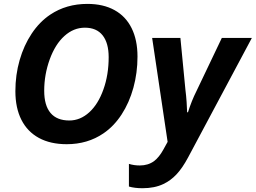

<svg xmlns="http://www.w3.org/2000/svg" viewBox="-20 -745 1338 1005"><path d="M60.5 -267.6Q60.5 -353 82.8 -430.4Q105 -507.8 146 -569.3Q187 -630.9 243.2 -668.5Q327.1 -724.6 437.5 -724.6Q520.5 -724.6 579.3 -692.1Q638.2 -659.7 668.9 -597.7Q699.7 -535.6 699.7 -448.7Q699.7 -363.8 678.2 -285.6Q656.7 -207.5 616.5 -145.8Q576.2 -84 521.5 -46.9Q438.5 9.8 329.1 9.8Q244.1 9.8 183.8 -22.9Q123.5 -55.7 92 -117.9Q60.5 -180.2 60.5 -267.6ZM521.5 -277.3Q548.8 -353.5 548.8 -445.8Q548.8 -520 517.1 -560.1Q485.4 -600.1 424.3 -600.1Q365.2 -600.1 317.1 -556.6Q269 -513.2 240.2 -434.1Q211.4 -354.5 211.4 -270Q211.4 -192.9 244.6 -153.6Q277.8 -114.3 342.8 -114.3Q399.9 -114.3 447 -157Q494.1 -199.7 521.5 -277.3ZM654.8 231.4V112.8Q681.2 121.1 711.9 121.1Q754.9 121.1 786.1 98.6Q813.5 77.6 835 38.1L857.4 -2.4L776.4 -546.4H924.3L950.7 -273.9Q954.6 -243.7 956.8 -211.2Q959 -178.7 959.5 -157.2H963.9Q982.9 -217.8 1008.3 -268.1L1141.1 -546.4H1298.3L964.8 78.6Q935.1 134.3 904.3 167.2Q873.5 200.2 835 218.3Q789.1 240.2 726.1 240.2Q684.6 240.2 654.8 231.4Z"/></svg>

Font: Viking Open Sans
Style: Bold Italic
Weight: 700
Italic angle: -12°
Foundry: Ascender Corporation
Version: Version 2.000